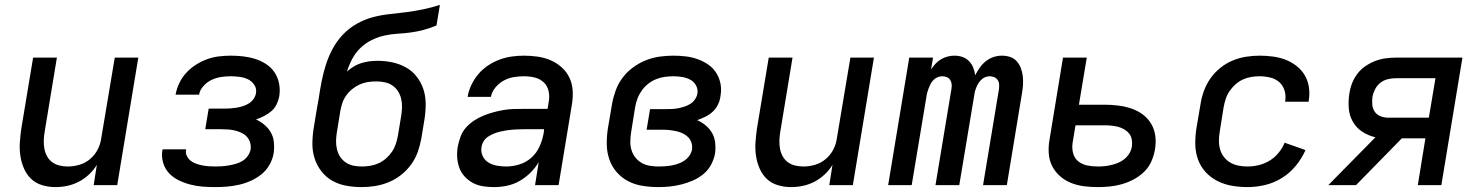

<svg xmlns="http://www.w3.org/2000/svg" viewBox="-20 -755 6040 783"><path d="M206 8Q178 8 151.5 0Q125 -8 106.5 -26Q88 -44 77.5 -68.5Q67 -93 63 -120Q59 -147 61 -175Q63 -203 67 -231L115 -520H212L162 -217Q159 -200 158.5 -182.5Q158 -165 161 -148.5Q164 -132 172 -117.5Q180 -103 193 -93.5Q206 -84 222.5 -80Q239 -76 257 -76Q280 -76 304 -83Q328 -90 347.5 -106.5Q367 -123 378.5 -145.5Q390 -168 393 -192L448 -520H544L458 0H362L375 -83Q362 -61 342.5 -43Q323 -25 300.5 -13.5Q278 -2 254 3Q230 8 206 8Z M858 8Q832 8 806 6Q780 4 755.5 -2.5Q731 -9 708.5 -20Q686 -31 669.5 -48.5Q653 -66 645.5 -90.5Q638 -115 642 -141Q643 -142 643 -143.5Q643 -145 643 -146H739Q739 -146 739 -145.5Q739 -145 739 -145Q736 -131 742 -119Q748 -107 757.5 -99.5Q767 -92 779.5 -87.5Q792 -83 805 -80.5Q818 -78 831 -77Q844 -76 858 -76Q872 -76 886 -77Q900 -78 914 -80.5Q928 -83 942 -87Q956 -91 968.5 -98.5Q981 -106 990 -118.5Q999 -131 1002 -145Q1004 -160 1000 -173.5Q996 -187 987 -197Q978 -207 965.5 -213Q953 -219 939 -222.5Q925 -226 910.5 -227Q896 -228 882 -228H817L831 -312H895Q908 -312 920.5 -313Q933 -314 945.5 -316Q958 -318 970.5 -322Q983 -326 994.5 -333Q1006 -340 1014 -351.5Q1022 -363 1024 -375Q1027 -394 1017 -409Q1007 -424 991.5 -431.5Q976 -439 957.5 -441.5Q939 -444 921 -444Q901 -444 881.5 -441Q862 -438 843.5 -429.5Q825 -421 810 -404.5Q795 -388 792 -369H696Q700 -392 711 -415.5Q722 -439 739.5 -458Q757 -477 779 -491Q801 -505 824.5 -513.5Q848 -522 872.5 -525Q897 -528 921 -528Q947 -528 972.5 -525Q998 -522 1021.5 -514.5Q1045 -507 1065.5 -493.5Q1086 -480 1099.5 -460Q1113 -440 1118 -415Q1123 -390 1119 -363Q1116 -347 1108.5 -330.5Q1101 -314 1087 -302Q1073 -290 1056.5 -281.5Q1040 -273 1024 -268Q1043 -259 1059 -245.5Q1075 -232 1085 -214Q1095 -196 1097 -174Q1099 -152 1096 -130Q1092 -106 1079 -83Q1066 -60 1046 -44Q1026 -28 1002.5 -17.5Q979 -7 954.5 -1.5Q930 4 906 6Q882 8 858 8Z M1455 8Q1423 8 1392.5 2.5Q1362 -3 1336 -17.5Q1310 -32 1291.5 -55.5Q1273 -79 1263.5 -107.5Q1254 -136 1254 -167.5Q1254 -199 1259 -231L1272 -310Q1274 -321 1276 -332.5Q1278 -344 1280 -355Q1285 -389 1291.5 -422.5Q1298 -456 1308.5 -489.5Q1319 -523 1336 -555Q1353 -587 1378 -613.5Q1403 -640 1435 -658Q1467 -676 1501 -685Q1535 -694 1569.5 -697.5Q1604 -701 1638 -705.5Q1672 -710 1706 -717Q1740 -724 1774 -735L1760 -651Q1734 -640 1707.5 -633Q1681 -626 1654.5 -622.5Q1628 -619 1601.5 -617.5Q1575 -616 1548 -610Q1521 -604 1495.5 -591.5Q1470 -579 1449.5 -559Q1429 -539 1416 -514Q1403 -489 1395 -463Q1408 -475 1423 -484Q1438 -493 1454.5 -498Q1471 -503 1487.5 -505Q1504 -507 1520 -507Q1551 -507 1581 -500.5Q1611 -494 1636.5 -479.5Q1662 -465 1680 -441.5Q1698 -418 1707 -390Q1716 -362 1716 -330.5Q1716 -299 1711 -268L1698 -189Q1693 -162 1683.5 -135Q1674 -108 1656.5 -84Q1639 -60 1615.5 -41.5Q1592 -23 1565 -12Q1538 -1 1510.5 3.5Q1483 8 1455 8ZM1456 -76Q1473 -76 1490.5 -79Q1508 -82 1524.5 -89.5Q1541 -97 1555 -109.5Q1569 -122 1579 -137Q1589 -152 1594.5 -169Q1600 -186 1603 -203L1616 -282Q1619 -300 1619.5 -317.5Q1620 -335 1616 -352Q1612 -369 1603 -383Q1594 -397 1580 -406.5Q1566 -416 1549 -419.5Q1532 -423 1514 -423Q1497 -423 1480.5 -420.5Q1464 -418 1448 -411Q1432 -404 1417.5 -392.5Q1403 -381 1392.5 -366.5Q1382 -352 1376.5 -336Q1371 -320 1368 -303L1354 -217Q1351 -199 1350.5 -181.5Q1350 -164 1354 -147Q1358 -130 1367 -116Q1376 -102 1390 -92.5Q1404 -83 1421 -79.5Q1438 -76 1456 -76Z M1995 8Q1995 8 1995 8Q1995 8 1995 8H1994Q1972 8 1949.5 4.5Q1927 1 1908.5 -9Q1890 -19 1875.5 -34.5Q1861 -50 1853.5 -70Q1846 -90 1844.5 -112.5Q1843 -135 1847 -158Q1851 -178 1858.5 -198.5Q1866 -219 1881 -235.5Q1896 -252 1914.5 -264Q1933 -276 1953 -284Q1973 -292 1993.5 -297.5Q2014 -303 2034.5 -306.5Q2055 -310 2075.5 -310.5Q2096 -311 2117 -311H2213L2218 -341Q2222 -363 2217 -384.5Q2212 -406 2196.5 -420Q2181 -434 2160 -439Q2139 -444 2116 -444Q2096 -444 2075 -440.5Q2054 -437 2034.5 -426.5Q2015 -416 2000.5 -398.5Q1986 -381 1982 -360H1887Q1891 -385 1902.5 -409Q1914 -433 1931 -453Q1948 -473 1970.5 -488Q1993 -503 2017.5 -512Q2042 -521 2067 -524.5Q2092 -528 2116 -528Q2145 -528 2173 -524Q2201 -520 2226 -509Q2251 -498 2271 -480Q2291 -462 2302.5 -437.5Q2314 -413 2315.5 -384.5Q2317 -356 2312 -327L2258 0H2162L2177 -94Q2163 -70 2142.5 -50Q2122 -30 2098 -16.5Q2074 -3 2047.5 2.5Q2021 8 1995 8ZM2045 -76Q2071 -76 2098.5 -84.5Q2126 -93 2147.5 -112.5Q2169 -132 2180.5 -158Q2192 -184 2197 -211L2199 -228H2117Q2105 -228 2092.5 -227.5Q2080 -227 2068 -226Q2056 -225 2043.5 -223Q2031 -221 2018.5 -218Q2006 -215 1994 -210Q1982 -205 1971 -198Q1960 -191 1953 -180Q1946 -169 1944 -157Q1940 -137 1948 -119.5Q1956 -102 1971.5 -92.5Q1987 -83 2006 -79.5Q2025 -76 2045 -76Z M2665 8Q2633 8 2601 3Q2569 -2 2542 -16Q2515 -30 2495 -53Q2475 -76 2465 -105Q2455 -134 2454.5 -166Q2454 -198 2459 -231L2476 -331Q2481 -359 2491 -386.5Q2501 -414 2519 -438Q2537 -462 2561.5 -480Q2586 -498 2613.5 -509Q2641 -520 2669.5 -524Q2698 -528 2726 -528Q2752 -528 2777 -525Q2802 -522 2825.5 -513.5Q2849 -505 2868.5 -491.5Q2888 -478 2901 -457.5Q2914 -437 2918.5 -412.5Q2923 -388 2918 -362Q2916 -345 2908 -328.5Q2900 -312 2886.5 -299.5Q2873 -287 2856.5 -279Q2840 -271 2823 -265Q2842 -257 2858 -243.5Q2874 -230 2884 -212.5Q2894 -195 2896.5 -173.5Q2899 -152 2896 -129Q2892 -106 2880 -83.5Q2868 -61 2848.5 -45Q2829 -29 2806 -19Q2783 -9 2759.5 -3Q2736 3 2712.5 5.5Q2689 8 2665 8ZM2667 -76Q2680 -76 2693.5 -77Q2707 -78 2720 -80.5Q2733 -83 2746 -87.5Q2759 -92 2771 -100Q2783 -108 2791 -119.5Q2799 -131 2802 -144Q2804 -159 2800 -172.5Q2796 -186 2786.5 -195.5Q2777 -205 2764.5 -211Q2752 -217 2738 -220Q2724 -223 2710 -224.5Q2696 -226 2681 -226H2617L2631 -310H2695Q2707 -310 2720 -310.5Q2733 -311 2745.5 -313.5Q2758 -316 2770.5 -320Q2783 -324 2794.5 -331Q2806 -338 2814 -349.5Q2822 -361 2824 -373Q2827 -391 2818.5 -406.5Q2810 -422 2795 -430Q2780 -438 2762 -441Q2744 -444 2726 -444Q2709 -444 2691 -441.5Q2673 -439 2655.5 -432Q2638 -425 2623 -413Q2608 -401 2597 -385.5Q2586 -370 2579.5 -352.5Q2573 -335 2570 -317L2554 -217Q2551 -199 2550.5 -180Q2550 -161 2555 -144Q2560 -127 2571 -113Q2582 -99 2597 -90.5Q2612 -82 2630 -79Q2648 -76 2667 -76Z M3206 8Q3178 8 3151.5 0Q3125 -8 3106.5 -26Q3088 -44 3077.5 -68.5Q3067 -93 3063 -120Q3059 -147 3061 -175Q3063 -203 3067 -231L3115 -520H3212L3162 -217Q3159 -200 3158.5 -182.5Q3158 -165 3161 -148.5Q3164 -132 3172 -117.5Q3180 -103 3193 -93.5Q3206 -84 3222.5 -80Q3239 -76 3257 -76Q3280 -76 3304 -83Q3328 -90 3347.5 -106.5Q3367 -123 3378.5 -145.5Q3390 -168 3393 -192L3448 -520H3544L3458 0H3362L3375 -83Q3362 -61 3342.5 -43Q3323 -25 3300.5 -13.5Q3278 -2 3254 3Q3230 8 3206 8Z M3602 0 3688 -520H3785L3777 -472Q3785 -484 3795 -495Q3805 -506 3818 -513.5Q3831 -521 3845 -524.5Q3859 -528 3872 -528Q3872 -528 3872 -528Q3872 -528 3872 -528Q3890 -528 3905.5 -522.5Q3921 -517 3932 -505.5Q3943 -494 3949 -479Q3955 -464 3957 -448Q3965 -464 3975.5 -479Q3986 -494 4000.5 -505.5Q4015 -517 4032 -522.5Q4049 -528 4066 -528Q4066 -528 4066 -528Q4066 -528 4066 -528Q4084 -528 4100 -522.5Q4116 -517 4126.5 -505Q4137 -493 4143 -477.5Q4149 -462 4151 -445Q4153 -428 4152 -410.5Q4151 -393 4148 -376L4086 0H3989L4054 -392Q4055 -402 4054.5 -411.5Q4054 -421 4048.5 -429Q4043 -437 4034 -440.5Q4025 -444 4015 -444Q4006 -444 3997 -440Q3988 -436 3981 -429Q3974 -422 3969 -413.5Q3964 -405 3960.5 -396Q3957 -387 3955 -378Q3953 -369 3952 -360L3892 0H3795L3860 -392Q3862 -402 3861 -411.5Q3860 -421 3855 -429Q3850 -437 3841 -440.5Q3832 -444 3822 -444Q3813 -444 3803.5 -440Q3794 -436 3787 -429Q3780 -422 3775.5 -413.5Q3771 -405 3767.5 -396Q3764 -387 3761.5 -378Q3759 -369 3758 -360L3698 0Z M4457 8Q4428 8 4400.5 4.5Q4373 1 4348 -9Q4323 -19 4303 -36.5Q4283 -54 4271 -77.5Q4259 -101 4257 -129Q4255 -157 4260 -185L4315 -520H4412L4380 -328H4485Q4513 -328 4540.5 -324.5Q4568 -321 4593.5 -312.5Q4619 -304 4640 -288.5Q4661 -273 4674.5 -250.5Q4688 -228 4691.5 -200.5Q4695 -173 4690 -145Q4686 -121 4675.5 -97Q4665 -73 4646 -54.5Q4627 -36 4603.5 -23.5Q4580 -11 4555.5 -4Q4531 3 4506 5.5Q4481 8 4457 8ZM4458 -76Q4472 -76 4486 -77.5Q4500 -79 4514 -82.5Q4528 -86 4542 -92Q4556 -98 4567.5 -108Q4579 -118 4586.5 -131Q4594 -144 4596 -158Q4598 -172 4595.5 -186Q4593 -200 4585 -210Q4577 -220 4565.5 -227Q4554 -234 4541 -237.5Q4528 -241 4514 -242.5Q4500 -244 4485 -244H4366L4354 -171Q4351 -150 4356.5 -129.5Q4362 -109 4378 -96.5Q4394 -84 4415 -80Q4436 -76 4458 -76Z M5067 8Q5035 8 5003.5 2.5Q4972 -3 4944.5 -17Q4917 -31 4896.5 -53.5Q4876 -76 4865.5 -105Q4855 -134 4854.5 -166Q4854 -198 4859 -231L4876 -331Q4880 -358 4890 -385Q4900 -412 4916.5 -435.5Q4933 -459 4956.5 -478Q4980 -497 5006.5 -508Q5033 -519 5061 -523.5Q5089 -528 5116 -528Q5143 -528 5170.5 -524.5Q5198 -521 5222.5 -511.5Q5247 -502 5267.5 -486Q5288 -470 5301 -448Q5314 -426 5318 -399Q5322 -372 5317 -344Q5317 -343 5317 -342Q5317 -341 5317 -340H5221Q5221 -341 5221 -341.5Q5221 -342 5221 -342Q5225 -365 5218.5 -386Q5212 -407 5196.5 -420.5Q5181 -434 5159.5 -439Q5138 -444 5116 -444Q5099 -444 5081.5 -441Q5064 -438 5048 -430.5Q5032 -423 5018 -410.5Q5004 -398 4994 -383Q4984 -368 4978.5 -351Q4973 -334 4970 -317L4954 -217Q4951 -199 4951 -180.5Q4951 -162 4956 -145Q4961 -128 4972 -114Q4983 -100 4998 -91.5Q5013 -83 5031 -79.5Q5049 -76 5067 -76Q5090 -76 5113 -81.5Q5136 -87 5157 -99.5Q5178 -112 5194 -131.5Q5210 -151 5219 -173L5304 -143Q5289 -109 5264.5 -79Q5240 -49 5207.5 -29Q5175 -9 5139 -0.5Q5103 8 5067 8Z M5397 0 5589 -195Q5560 -202 5536 -217.5Q5512 -233 5497.5 -258Q5483 -283 5480.5 -313Q5478 -343 5483 -374Q5486 -395 5494 -415.5Q5502 -436 5515.5 -454Q5529 -472 5548 -485Q5567 -498 5587.5 -506Q5608 -514 5629.5 -517Q5651 -520 5672 -520H5944L5858 0H5762L5793 -191H5697L5510 0ZM5642 -275H5807L5834 -436H5672Q5656 -436 5639.5 -432Q5623 -428 5609.5 -417.5Q5596 -407 5588 -391.5Q5580 -376 5577 -360Q5575 -344 5576.5 -327.5Q5578 -311 5587 -298.5Q5596 -286 5611 -280.5Q5626 -275 5642 -275Z"/></svg>

Font: Iosevka SS04 Medium Extended
Style: Italic
Weight: 500
Width: 7
Italic angle: -9°
Monospace: yes
Designer: Belleve Invis
Foundry: Belleve Invis
Version: Version 19.0.0; ttfautohint (v1.8.4)